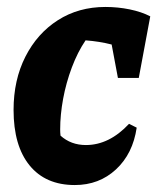

<svg xmlns="http://www.w3.org/2000/svg" viewBox="-20 -520 460 552"><path d="M195 12Q111 12 65 -44.5Q19 -101 19 -204Q19 -290 53 -357Q87 -424 146.5 -462Q206 -500 283 -500Q319 -500 353 -493Q387 -486 412 -473L379 -296H319L301 -392Q266 -401 226 -404Q203 -370 186.5 -326Q170 -282 161.5 -236Q153 -190 153 -148Q153 -139 154 -130Q184 -103 227 -103Q294 -103 351 -164L373 -153Q362 -78 313.5 -33Q265 12 195 12ZM163 -97 161 -102Q162 -99 163 -97Z"/></svg>

Font: Piazzolla
Style: Bold Italic
Weight: 700
Italic angle: -11.3°
Designer: Juan Pablo del Peral
Foundry: Huerta Tipografica
Version: Version 1.330